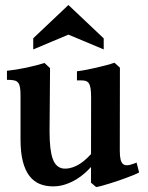

<svg xmlns="http://www.w3.org/2000/svg" viewBox="-20 -742 602 781"><path d="M401.9 -541 258.3 -601.1 115.2 -541V-586.4L258.3 -721.7L401.9 -585.9ZM293 -452.1Q310.1 -454.1 330.6 -458Q351.1 -461.9 372.1 -466.8Q393.1 -471.7 412.4 -476.8Q431.6 -481.9 445.3 -486.8Q446.3 -486.3 449.7 -483.2Q453.1 -480 457 -476.6Q460.9 -473.1 464.1 -470.2Q467.3 -467.3 467.8 -466.8L467.3 -128.9Q467.3 -107.9 470.2 -94.7Q473.1 -81.5 479.7 -75.4Q486.3 -69.3 497.6 -69.8Q508.8 -70.3 525.4 -76.7L535.6 -80.6L545.9 -40.5Q538.1 -36.1 524.4 -30.5Q510.7 -24.9 494.4 -18.8Q478 -12.7 460.2 -6.6Q442.4 -0.5 425.5 4.6Q408.7 9.8 394.5 13.7Q380.4 17.6 371.1 19L350.1 1L350.6 -343.8Q350.6 -366.7 348.6 -380.9Q346.7 -395 341.6 -402.8Q336.4 -410.6 327.6 -413.1Q318.8 -415.5 304.7 -415H293ZM8.3 -454.1Q26.4 -456.1 46.6 -459.2Q66.9 -462.4 87.2 -466.8Q107.4 -471.2 126.7 -476.1Q146 -481 161.1 -485.8L183.6 -464.8L181.6 -208Q181.6 -168.9 184.8 -141.4Q188 -113.8 194.6 -95.7Q201.2 -77.6 211.4 -68.4Q221.7 -59.1 235.8 -56.6Q260.7 -53.2 290.8 -67.6Q320.8 -82 352.5 -117.7L354 -66.9Q343.3 -54.7 327.4 -40Q311.5 -25.4 291.3 -12.9Q271 -0.5 246.8 7.8Q222.7 16.1 195.3 16.1Q166 16.1 141.8 6.3Q117.7 -3.4 100.1 -25.9Q82.5 -48.3 73 -85Q63.5 -121.6 63.5 -174.8V-353Q63.5 -373.5 61.5 -385.7Q59.6 -397.9 54.4 -404.8Q49.3 -411.6 41 -414.1Q32.7 -416.5 20 -417H8.3Z"/></svg>

Font: Varendra
Style: Regular
Weight: 700
Designer: Jacob Thomas
Foundry: Bangla Type Foundry
Version: Version 1.008